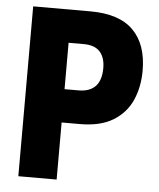

<svg xmlns="http://www.w3.org/2000/svg" viewBox="-52 -759 666 804"><g transform="rotate(5 281.5 -357.0)"><path d="M55 0V-714H296Q417 -714 476 -655Q535 -596 535 -486Q535 -417 510.5 -361.5Q486 -306 432.5 -273Q379 -240 292 -240H216V0ZM274 -380Q370 -380 370 -482Q370 -526 348 -550.5Q326 -575 280 -575H216V-380Z"/></g></svg>

Font: Noto Sans Mono SemiCondensed Black
Style: Regular
Weight: 900
Width: 4
Designer: Monotype Design Team
Foundry: Monotype Imaging Inc.
Version: Version 2.014; ttfautohint (v1.8.4.7-5d5b)